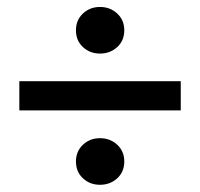

<svg xmlns="http://www.w3.org/2000/svg" viewBox="-20 -611 566 543"><path d="M34.7 -298.8V-381.3H491.2V-298.8ZM262.7 -88.4Q234.4 -88.4 214.6 -106.7Q194.8 -125 194.8 -154.3Q194.8 -183.1 214.6 -201.7Q234.4 -220.2 262.7 -220.2Q291.5 -220.2 311.5 -201.7Q331.5 -183.1 331.5 -154.3Q331.5 -125 311.5 -106.7Q291.5 -88.4 262.7 -88.4ZM262.7 -459.5Q234.4 -459.5 214.6 -477.8Q194.8 -496.1 194.8 -525.4Q194.8 -554.2 214.6 -572.8Q234.4 -591.3 262.7 -591.3Q291.5 -591.3 311.5 -572.8Q331.5 -554.2 331.5 -525.4Q331.5 -496.1 311.5 -477.8Q291.5 -459.5 262.7 -459.5Z"/></svg>

Font: Akatab
Style: Bold
Weight: 700
Designer: SIL Global
Foundry: SIL Global
Version: Version 4.100